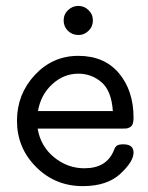

<svg xmlns="http://www.w3.org/2000/svg" viewBox="-20 -631 506 657"><path d="M38.1 -217.8Q38.1 -308.6 99.1 -374.3Q160.2 -439.9 248 -439.9Q336.9 -439.9 387 -380.4Q437 -320.8 437 -228Q437 -214.8 434.1 -207Q431.2 -199.2 424.6 -195.6Q418 -191.9 412.6 -191.4Q407.2 -190.9 397 -190.9H108.9Q118.7 -130.9 164.8 -93Q210.9 -55.2 269 -55.2Q344.2 -55.2 369.1 -115.2Q374 -129.4 381.1 -133.3Q388.2 -137.2 401.9 -137.2Q437 -137.2 437 -108.9Q437 -78.1 391.6 -36.1Q346.2 5.9 263.2 5.9Q168.9 5.9 103.5 -59.6Q38.1 -125 38.1 -217.8ZM109.9 -251H366.2Q361.3 -320.8 327.1 -349.9Q293 -378.9 248 -378.9Q198.2 -378.9 158.9 -343Q119.6 -307.1 109.9 -251ZM249 -511.2Q227.1 -511.2 212.4 -525.6Q197.8 -540 197.8 -561Q197.8 -582 212.9 -596.4Q228 -610.8 248 -610.8Q268.1 -610.8 283 -596.4Q297.9 -582 297.9 -561Q297.9 -540 283 -525.6Q268.1 -511.2 249 -511.2Z"/></svg>

Font: CMU Typewriter Text Variable Width
Style: Medium
Weight: 500
Version: Version 0.7.0